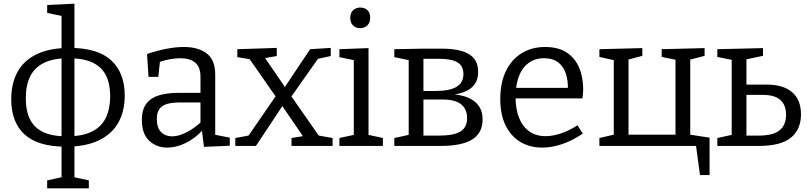

<svg xmlns="http://www.w3.org/2000/svg" viewBox="-20 -792 4388 1042"><path d="M384 179 375 168 462 187V230H236V187L323 168L314 179V-713L322 -704L236 -722V-765L384 -772ZM358 -532Q511 -532 584 -464Q657 -396 657 -273Q657 -190 623 -128Q589 -66 518 -31Q447 4 336 4Q187 4 114 -62Q41 -128 41 -253Q41 -340 75.5 -402.5Q110 -465 180.5 -498.5Q251 -532 358 -532ZM351 -476Q269 -476 218 -450.5Q167 -425 143.5 -377Q120 -329 120 -259Q120 -190 143 -144Q166 -98 215 -75Q264 -52 342 -52Q427 -52 479 -78Q531 -104 554.5 -153Q578 -202 578 -270Q578 -337 555 -383Q532 -429 482 -452.5Q432 -476 351 -476Z M1148 -45 1135 -63 1227 -45V-1L1087 5L1075 -91L1082 -88Q1038 -40 987 -15.5Q936 9 888 9Q830 9 790 -28Q750 -65 750 -140Q750 -199 775 -230.5Q800 -262 844 -275Q888 -288 946 -288H1077L1068 -278V-374Q1068 -429 1039 -452.5Q1010 -476 959 -476Q932 -476 901.5 -470.5Q871 -465 837 -453L849 -466L839 -375H786L778 -499Q835 -518 885 -527.5Q935 -537 977 -537Q1057 -537 1102.5 -501.5Q1148 -466 1148 -388ZM831 -147Q831 -98 854.5 -75Q878 -52 914 -52Q949 -52 991.5 -73.5Q1034 -95 1074 -132L1068 -111V-245L1077 -236H958Q887 -236 859 -214.5Q831 -193 831 -147Z M1257 0V-43L1344 -59L1322 -46L1483 -280L1502 -284L1663 -525L1775 -532V-488L1689 -469L1714 -485L1557 -262L1540 -258L1369 0ZM1562 0V-43L1636 -55L1631 -43L1489 -250L1325 -485L1345 -469L1268 -482V-525L1482 -532V-488L1404 -474L1411 -488L1544 -294L1717 -46L1700 -58L1785 -43V0Z M1980 -51 1971 -62 2058 -43V0H1822V-43L1909 -62L1900 -51V-473L1908 -464L1822 -482V-525L1980 -531ZM1934 -639Q1911 -639 1896 -654Q1881 -669 1881 -695Q1881 -722 1896.5 -736.5Q1912 -751 1935 -751Q1959 -751 1974 -737Q1989 -723 1989 -695Q1989 -668 1973 -653.5Q1957 -639 1934 -639Z M2278 -528H2378Q2442 -528 2486 -515Q2530 -502 2552.5 -474.5Q2575 -447 2575 -402Q2575 -361 2555.5 -334Q2536 -307 2498 -292.5Q2460 -278 2402 -273L2406 -281Q2451 -281 2486 -273Q2521 -265 2546.5 -248Q2572 -231 2585.5 -205.5Q2599 -180 2599 -143Q2599 -71 2543.5 -35.5Q2488 0 2370 0H2120V-43L2207 -62L2198 -51V-473L2206 -464L2120 -482V-525ZM2362 -473H2264L2278 -487V-286L2264 -298H2337Q2421 -298 2458 -321Q2495 -344 2495 -390Q2495 -435 2462 -454Q2429 -473 2362 -473ZM2361 -56Q2442 -56 2478.5 -78Q2515 -100 2515 -151Q2515 -200 2482.5 -226Q2450 -252 2381 -252H2264L2278 -265V-43L2264 -56Z M2923 9Q2856 9 2804.5 -21.5Q2753 -52 2724 -111Q2695 -170 2695 -255Q2695 -342 2725 -405Q2755 -468 2810 -502.5Q2865 -537 2939 -537Q3009 -537 3054.5 -507.5Q3100 -478 3122.5 -426Q3145 -374 3145 -307Q3145 -296 3144 -285Q3143 -274 3141 -258H2756V-315H3071L3062 -309Q3063 -354 3051 -392Q3039 -430 3010 -453Q2981 -476 2933 -476Q2882 -476 2847 -449Q2812 -422 2795 -375Q2778 -328 2778 -266Q2778 -200 2797 -152.5Q2816 -105 2852.5 -79Q2889 -53 2942 -53Q2979 -53 3023 -67.5Q3067 -82 3114 -112L3143 -67Q3087 -29 3031 -10Q2975 9 2923 9Z M3831 -45V158H3779L3756 -11L3771 0H3233V-43L3328 -65L3311 -39V-487L3332 -461L3233 -483V-525L3466 -531V-489L3372 -464L3391 -488V-37L3369 -61H3669L3646 -37V-487L3660 -465L3571 -483V-525L3804 -531V-489L3708 -464L3726 -488V-39L3707 -64Z M3873 0V-43L3960 -62L3951 -51V-482L3962 -465L3873 -483V-525L4121 -531V-489L4016 -467L4031 -482V-321L4017 -333H4140Q4230 -333 4278.5 -292Q4327 -251 4327 -171Q4327 -90 4272.5 -45Q4218 0 4097 0ZM4031 -43 4017 -56H4097Q4175 -56 4210.5 -84.5Q4246 -113 4246 -169Q4246 -222 4215 -249.5Q4184 -277 4121 -277H4017L4031 -290Z"/></svg>

Font: Pack4
Style: Regular
Weight: 400
Version: Version 2.002